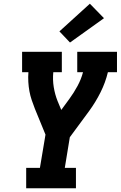

<svg xmlns="http://www.w3.org/2000/svg" viewBox="-20 -1014 650 1034"><path d="M121 0V-110H195L225 -289L168 -428Q159 -451 151 -474.5Q143 -498 138.5 -522.5Q134 -547 132.5 -573Q131 -599 133 -625H99V-735H313V-625H267Q263 -584 269.5 -544.5Q276 -505 290 -470L310 -422L354 -482Q378 -515 397.5 -551Q417 -587 427 -625H396V-735H610V-625H561Q548 -570 521.5 -517Q495 -464 460 -416L356 -275L329 -110H389V0ZM357 -785 300 -845 464 -994 540 -916Z"/></svg>

Font: Iosevka Curly Slab XBdEx
Style: Italic
Weight: 800
Width: 7
Italic angle: -9°
Monospace: yes
Designer: Belleve Invis
Foundry: Belleve Invis
Version: Version 11.1.0; ttfautohint (v1.8.3)